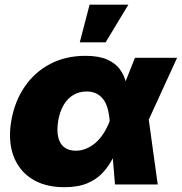

<svg xmlns="http://www.w3.org/2000/svg" viewBox="-20 -780 769 812"><path d="M252 11.7Q170.4 11.7 115.2 -23.2Q60.1 -58.1 36.9 -120.8Q13.7 -183.6 27.3 -266.6Q41.5 -350.6 84 -412.8Q126.5 -475.1 192.1 -509.5Q257.8 -543.9 341.3 -543.9Q397.9 -543.9 433.1 -528.3Q468.3 -512.7 487.1 -486.8Q505.9 -460.9 513.2 -429.4Q520.5 -397.9 522.5 -365.7H570.8L608.4 -279.3L647 0H466.3L443.8 -269Q441.4 -300.3 434.3 -323.7Q427.2 -347.2 415 -362.3Q402.8 -377.4 385.7 -385.3Q368.7 -393.1 346.7 -393.1Q314.9 -393.1 290.3 -378.4Q265.6 -363.8 249.3 -336.2Q232.9 -308.6 226.1 -269Q219.7 -229 226.1 -200.7Q232.4 -172.4 251.2 -157.5Q270 -142.6 300.3 -142.6Q323.2 -142.6 344.5 -151.4Q365.7 -160.2 384 -176Q402.3 -191.9 417.2 -214.8Q432.1 -237.8 443.4 -266.1L550.8 -535.6H729L605.5 -266.1L538.6 -177.7H487.3Q474.1 -144 457 -110.6Q439.9 -77.1 414.3 -49.3Q388.7 -21.5 349.4 -4.9Q310.1 11.7 252 11.7ZM317.4 -601.1 358.9 -760.3H522.9L426.8 -601.1Z"/></svg>

Font: Inter 20pt Black
Style: Italic
Weight: 900
Italic angle: -9.3988°
Version: Version 4.001;git-66647c0bb